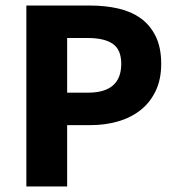

<svg xmlns="http://www.w3.org/2000/svg" viewBox="-20 -672 640 692"><path d="M75 0V-652H306Q359 -652 405.5 -641.5Q452 -631 486.5 -606.5Q521 -582 541 -541.5Q561 -501 561 -442Q561 -385 540.5 -343Q520 -301 485 -274Q450 -247 404 -234Q358 -221 306 -221H222V0ZM222 -338H297Q417 -338 417 -442Q417 -493 386.5 -514Q356 -535 297 -535H222Z"/></svg>

Font: Source Code Pro
Style: Bold
Weight: 700
Monospace: yes
Designer: Paul D. Hunt, Teo Tuominen
Foundry: Adobe Systems Incorporated
Version: Version 2.030;PS 1.000;hotconv 16.6.51;makeotf.lib2.5.65220